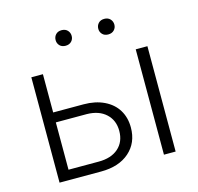

<svg xmlns="http://www.w3.org/2000/svg" viewBox="-104 -821 958 930"><g transform="rotate(-15 375.5 -355.5)"><path d="M140.6 -336.4H293Q351.6 -336.4 395.8 -315.2Q439.9 -293.9 462.6 -256.3Q485.4 -218.8 485.4 -168.9Q485.4 -92.3 432.9 -46.1Q380.4 0 291 0H82.5V-528.3H140.6ZM140.6 -286.6V-49.3H292Q355 -49.3 390.9 -81.1Q426.8 -112.8 426.8 -168Q426.8 -220.7 391.8 -253.2Q356.9 -285.6 296.4 -286.6ZM664.6 0H606V-528.3H664.6ZM242.7 -671.4Q242.7 -688 253.4 -699.5Q264.2 -710.9 282.7 -710.9Q301.3 -710.9 312.3 -699.5Q323.2 -688 323.2 -671.4Q323.2 -655.3 312.3 -644Q301.3 -632.8 282.7 -632.8Q264.2 -632.8 253.4 -644Q242.7 -655.3 242.7 -671.4ZM456.5 -670.9Q456.5 -687.5 467.3 -699Q478 -710.4 496.6 -710.4Q515.1 -710.4 526.1 -699Q537.1 -687.5 537.1 -670.9Q537.1 -654.8 526.1 -643.6Q515.1 -632.3 496.6 -632.3Q478 -632.3 467.3 -643.6Q456.5 -654.8 456.5 -670.9Z"/></g></svg>

Font: Roboto-Light
Style: Regular
Weight: 300
Designer: Google
Version: Version 2.137; 2017